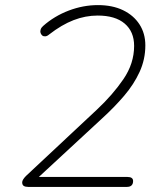

<svg xmlns="http://www.w3.org/2000/svg" viewBox="-20 -733 640 753"><path d="M90 0Q79 0 73 -4Q67 -8 67 -18Q67 -23 71 -29.5Q75 -36 82 -43L360 -303Q422 -361 464 -422.5Q506 -484 506 -553Q506 -609 469 -640.5Q432 -672 363 -672Q315 -672 268.5 -654Q222 -636 173 -598Q165 -591 157.5 -590.5Q150 -590 145.5 -594Q141 -598 139 -604Q137 -610 139.5 -617.5Q142 -625 149 -631Q193 -670 249.5 -691.5Q306 -713 364 -713Q421 -713 462.5 -693Q504 -673 527 -637.5Q550 -602 550 -555Q550 -500 527.5 -451Q505 -402 467 -357.5Q429 -313 382 -270L115 -23L113 -39H480Q491 -39 496.5 -35Q502 -31 502 -23Q502 -12 496 -6Q490 0 478 0Z"/></svg>

Font: Nunito ExtraLight ExtraLight
Style: Italic
Weight: 250
Italic angle: -9°
Version: Version 3.602